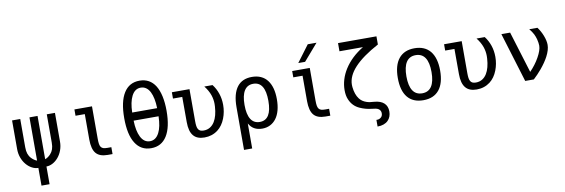

<svg xmlns="http://www.w3.org/2000/svg" viewBox="-66 -1343 6152 2091"><g transform="rotate(-10 3010.5 -297.5)"><path d="M345.7 208V12.2Q380.4 12.2 414.8 -5.9Q449.2 -23.9 477.1 -56.6Q505.4 -89.8 521.7 -134.5Q538.1 -179.2 538.1 -230.5V-546.9H447.8V-233.9Q447.8 -191.4 437.7 -162.1Q427.7 -132.8 406.7 -110.4Q393.1 -95.2 376.7 -84.2Q360.4 -73.2 345.7 -68.4V-546.9H256.3V-68.4Q240.2 -74.2 224.4 -85.2Q208.5 -96.2 195.3 -110.4Q174.3 -132.8 164.3 -162.1Q154.3 -191.4 154.3 -233.9V-546.9H64V-230.5Q64 -179.2 80.3 -134.5Q96.7 -89.8 125 -56.6Q152.8 -23.9 187.3 -5.9Q221.7 12.2 256.3 12.2V208Z M1078.1 3.9V-72.3H1034.7Q1007.3 -72.3 991 -77.4Q974.6 -82.5 964.8 -95.2Q955.1 -107.9 951.4 -130.1Q947.8 -152.3 947.8 -189V-546.9H753.4V-477.1H856V-194.3Q856 -143.6 866 -105Q876 -66.4 896 -43Q936 3.9 1023.9 3.9Z M1739.3 -358.4Q1739.3 -448.7 1723.9 -519Q1708.5 -589.4 1679.2 -636.7Q1619.1 -732.4 1504.9 -732.4Q1391.1 -732.4 1331.1 -636.7Q1271 -541 1271 -358.9Q1271 -176.3 1331.1 -81.5Q1391.1 14.2 1504.9 14.2Q1619.1 14.2 1679.2 -81.3Q1739.3 -176.8 1739.3 -358.4ZM1403.8 -585Q1439.5 -655.3 1504.9 -655.3Q1538.1 -655.3 1564 -637.2Q1589.8 -619.1 1606.9 -585Q1640.1 -519.5 1643.1 -404.3H1367.2Q1370.1 -518.6 1403.8 -585ZM1403.3 -134.3Q1370.1 -199.7 1367.2 -314.5H1643.1Q1640.1 -198.2 1606.9 -134.3Q1570.3 -63 1504.9 -63Q1471.7 -63 1446 -81.3Q1420.4 -99.6 1403.3 -134.3Z M2245.1 -48.3Q2300.8 -91.3 2330.1 -167Q2357.4 -237.3 2357.4 -314.9Q2357.4 -381.8 2337.4 -440.9Q2317.4 -500 2280.8 -546.9H2189.9Q2231.9 -494.1 2251 -438.5Q2267.1 -390.1 2267.1 -340.8Q2267.1 -328.1 2266.1 -312.5Q2259.8 -208.5 2222.7 -147.5Q2202.1 -113.8 2171.6 -95Q2141.1 -76.2 2101.1 -76.2Q2078.1 -76.2 2063.5 -82.8Q2048.8 -89.4 2040.5 -104Q2032.2 -117.7 2029.1 -139.2Q2025.9 -160.6 2025.9 -192.9V-546.9H1831.1V-477.1H1933.6L1934.1 -198.2Q1934.1 -95.7 1975.1 -47.4Q2014.6 0 2096.7 0Q2181.6 0 2245.1 -48.3Z M2586.4 208V-68.8Q2630.9 14.2 2733.4 14.2Q2781.7 14.2 2820.8 -5.4Q2859.9 -24.9 2887.7 -62Q2915.5 -99.1 2929.9 -152.8Q2944.3 -206.5 2944.3 -274.4Q2944.3 -409.2 2887.7 -483.4Q2859.4 -521 2816.4 -540.5Q2773.4 -560.1 2717.3 -560.1Q2610.8 -560.1 2555.2 -489.3Q2496.1 -413.6 2496.1 -263.7V208ZM2586.4 -272.9Q2586.4 -377.4 2619.9 -430.7Q2653.3 -483.9 2719.2 -483.9Q2850.1 -483.9 2850.1 -272.9Q2850.1 -62 2719.2 -62Q2653.3 -62 2619.9 -115.2Q2586.4 -168.5 2586.4 -272.9Z M3317.4 -621.1 3476.1 -804.7H3379.4L3242.2 -621.1ZM3486.3 -72.3H3442.9Q3415.5 -72.3 3399.2 -77.4Q3382.8 -82.5 3373 -95.2Q3363.3 -107.9 3359.6 -130.1Q3356 -152.3 3356 -189V-546.9H3161.6V-477.1H3264.2V-194.3Q3264.2 -143.6 3274.2 -105Q3284.2 -66.4 3304.2 -43Q3344.2 3.9 3432.1 3.9H3486.3Z M4089.8 168.9Q4108.4 150.4 4117.9 125Q4127.4 99.6 4127.4 70.3Q4127.4 10.7 4090.3 -22.9Q4053.2 -56.6 3983.4 -62Q3956.1 -64 3937.7 -66.4Q3919.4 -68.8 3900.9 -75.2Q3851.1 -91.3 3823.2 -128.9Q3786.1 -177.7 3777.3 -260.7Q3775.9 -272.5 3775.9 -285.6Q3775.9 -383.3 3864.5 -478.5Q3953.1 -573.7 4130.9 -669.4V-759.8H3706.1V-669.4H3965.8Q3830.1 -586.9 3756.3 -470.2Q3722.2 -416 3704.8 -358.4Q3687.5 -300.8 3687.5 -243.2Q3687.5 -180.7 3705.6 -139.6Q3738.3 -60.5 3813.5 -26.9Q3876 1.5 3941.4 8.3Q3969.2 11.2 3983.4 14.2Q4013.2 19.5 4027.8 35.4Q4042.5 51.3 4042.5 75.2Q4042.5 106.9 4020.5 123Q4000 138.7 3972.7 136.2V210Q4011.2 210 4040.8 199.2Q4070.3 188.5 4089.8 168.9Z M4749.5 -272.5Q4749.5 -411.1 4689.5 -486.3Q4628.9 -560.1 4515.1 -560.1Q4401.9 -560.1 4341.3 -486.3Q4281.2 -412.1 4281.2 -272.5Q4281.2 -131.8 4340.8 -58.8Q4400.4 14.2 4515.1 14.2Q4629.4 14.2 4689.5 -59.3Q4749.5 -132.8 4749.5 -272.5ZM4376.5 -272.9Q4376.5 -377.9 4411.4 -430.9Q4446.3 -483.9 4515.1 -483.9Q4584.5 -483.9 4619.4 -430.9Q4654.3 -377.9 4654.3 -272.9Q4654.3 -168.5 4619.4 -115.2Q4584.5 -62 4515.1 -62Q4446.3 -62 4411.4 -115.2Q4376.5 -168.5 4376.5 -272.9Z M5255.4 -48.3Q5311 -91.3 5340.3 -167Q5367.7 -237.3 5367.7 -314.9Q5367.7 -381.8 5347.7 -440.9Q5327.6 -500 5291 -546.9H5200.2Q5242.2 -494.1 5261.2 -438.5Q5277.3 -390.1 5277.3 -340.8Q5277.3 -328.1 5276.4 -312.5Q5270 -208.5 5232.9 -147.5Q5212.4 -113.8 5181.9 -95Q5151.4 -76.2 5111.3 -76.2Q5088.4 -76.2 5073.7 -82.8Q5059.1 -89.4 5050.8 -104Q5042.5 -117.7 5039.3 -139.2Q5036.1 -160.6 5036.1 -192.9V-546.9H4841.3V-477.1H4943.8L4944.3 -198.2Q4944.3 -95.7 4985.4 -47.4Q5024.9 0 5106.9 0Q5191.9 0 5255.4 -48.3Z M5737.8 0Q5784.2 -43 5829.1 -96.2Q5883.3 -161.6 5913.6 -219.2Q5950.7 -290 5950.7 -345.2Q5950.7 -390.1 5928.7 -447.3Q5907.7 -501.5 5874 -546.9H5783.2Q5811 -513.2 5827.1 -481.9Q5839.8 -456.1 5848.6 -424.8Q5854 -403.8 5856.7 -384.3Q5859.4 -364.7 5859.4 -352.1Q5859.4 -301.8 5816.9 -226.1Q5796.9 -189.9 5770 -154.3Q5743.2 -118.7 5712.9 -87.9L5571.8 -546.9H5475.1L5642.1 0Z"/></g></svg>

Font: Hack Dev
Style: Regular
Weight: 400
Designer: Christopher Simpkins
Foundry: Christopher Simpkins
Version: Version 2.0315